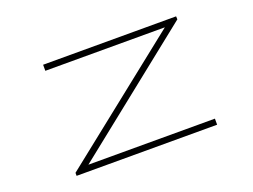

<svg xmlns="http://www.w3.org/2000/svg" viewBox="-106 -930 1529 1160"><g transform="rotate(-20 659.0 -350.0)"><path d="M249.5 -700V-661H1018L210 -19.5V0H1113.5V-39H300L1105.5 -680.5L1104.5 -700Z"/></g></svg>

Font: Melete UltraLight
Style: Regular
Weight: 200
Width: 6
Designer: Sora Sagano
Foundry: DOT COLON
Version: Version 0.200;FEAKit 1.0